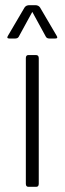

<svg xmlns="http://www.w3.org/2000/svg" viewBox="-20 -723 250 743"><path d="M194 -574H171Q162 -574 158 -580L105 -677L52 -580Q48 -574 39 -574H16Q4 -574 11 -585L75 -694Q81 -703 94 -703H116Q129 -703 135 -694L199 -585Q206 -574 194 -574ZM80 -12V-498Q80 -510 90 -510H119Q130 -510 130 -498V-12Q130 0 120 0H90Q80 0 80 -12Z"/></svg>

Font: Rajdhani
Style: Regular
Weight: 400
Designer: Satya Rajpurohit, Jyotish Sonowal
Foundry: Indian Type Foundry
Version: Version 1.201 February 1, 2022